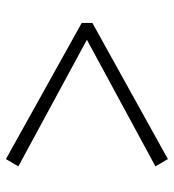

<svg xmlns="http://www.w3.org/2000/svg" viewBox="10 -680 574 633"><g transform="rotate(-90 296.5 -363.0)"><path d="M538 -380V-345L89 -96L65 -137L499 -372V-354L65 -589L89 -630Z"/></g></svg>

Font: Noto Serif TC SemiBold
Style: Regular
Weight: 600
Version: Version 2.002-H1;hotconv 1.1.0;makeotfexe 2.6.0